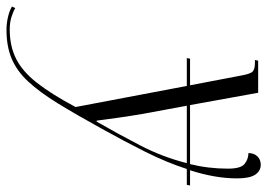

<svg xmlns="http://www.w3.org/2000/svg" viewBox="-278 -448 824 592"><g transform="rotate(90 134.0 -152.0)"><path d="M-70 240Q-89 240 -109 235.5Q-129 231 -142 223L-137 213Q-125 220 -108.5 225Q-92 230 -71 230Q-20 230 19 210.5Q58 191 93 146.5Q128 102 168 27L103 -316H17L19 -326H101L71 -483Q66 -512 58.5 -519Q51 -526 32 -526H23L25 -536H124L162 -326H344Q351 -354 354.5 -383.5Q358 -413 358 -443Q358 -483 343 -494.5Q328 -506 310 -506Q310 -523 320 -533.5Q330 -544 346 -544Q365 -544 376.5 -527Q388 -510 388 -471Q388 -436 381.5 -399.5Q375 -363 363 -326H410L408 -316H359Q339 -254 306.5 -189Q274 -124 235 -54Q191 26 156.5 82Q122 138 89.5 173Q57 208 19 224Q-19 240 -70 240ZM210 -38H213Q251 -104 286.5 -172.5Q322 -241 341 -316H164L189 -181Q195 -146 200.5 -108Q206 -70 210 -38Z"/></g></svg>

Font: Noto Serif Display ExtraCondensed Light
Style: Italic
Weight: 300
Width: 2
Italic angle: -12°
Designer: Monotype Design Team
Foundry: Monotype Imaging Inc.
Version: Version 2.009